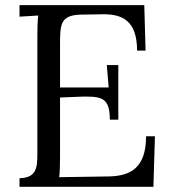

<svg xmlns="http://www.w3.org/2000/svg" viewBox="-20 -720 662 740"><path d="M211.4 -344.2C265.1 -346.7 294.4 -347.7 299.3 -347.7H313.5C377 -347.7 403.3 -336.4 403.3 -258.8H436V-469.2H391.6L398.9 -382.8H211.4V-543.9C211.4 -626 212.4 -659.7 287.1 -663.6L379.4 -665C451.7 -665 508.3 -640.1 508.3 -524.9H541L536.1 -700.2H55.2V-655.8L127.4 -660.2C125 -640.1 124 -615.2 124 -587.9V-155.8V-126.5C124 -72.3 119.6 -34.7 55.2 -33.2V0H571.3L577.1 -194.8H543C543 -76.2 486.3 -41.5 399.4 -40L208 -37.1C210.4 -54.2 211.4 -78.1 211.4 -115.2Z"/></svg>

Font: Parastoo
Style: Regular
Weight: 400
Foundry: Saber Rastikerdar (saber.rastikerdar@gmail.com)
Version: Version 2.0.1